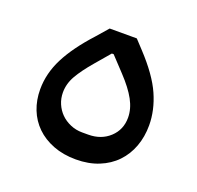

<svg xmlns="http://www.w3.org/2000/svg" viewBox="-84 -501 616 599"><g transform="rotate(20 224.0 -201.0)"><path d="M224 9Q182 9 148.5 -4Q115 -17 92 -39.5Q69 -62 57 -92.5Q45 -123 45 -159Q45 -212 71 -263Q97 -314 150 -372L184 -411H274L301 -382Q358 -321 380.5 -270Q403 -219 403 -169Q403 -131 391 -98.5Q379 -66 356 -42Q333 -18 299.5 -4.5Q266 9 224 9ZM234 -77Q277 -77 305 -103Q333 -129 333 -169Q333 -198 317 -227.5Q301 -257 268 -292L223 -340H217L176 -292Q146 -257 130.5 -230Q115 -203 115 -174Q115 -154 122.5 -136.5Q130 -119 143 -106Q156 -93 174.5 -85Q193 -77 214 -77Z"/></g></svg>

Font: IBM Plex Sans Arabic
Style: Regular
Weight: 400
Designer: Mike Abbink, Paul van der Laan, Pieter van Rosmalen, Wael Morcos, Khajak Apelian
Foundry: Bold Monday
Version: Version 1.1